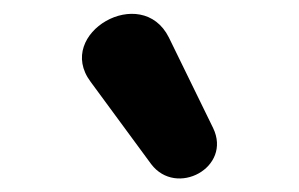

<svg xmlns="http://www.w3.org/2000/svg" viewBox="-20 -805 439 282"><path d="M202 -564C239 -515 321 -559 293 -617L228 -750C188 -830 60 -756 113 -685Z"/></svg>

Font: Nunito Black
Style: Regular
Weight: 900
Designer: Vernon Adams
Foundry: Vernon Adams
Version: Version 3.602